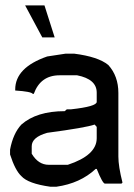

<svg xmlns="http://www.w3.org/2000/svg" viewBox="-20 -707 509 727"><path d="M229 -503.9H260.3Q352.1 -492.2 390.1 -460.9Q428.2 -418.9 428.2 -355Q428.2 -353 428.2 -351.6V-114.3Q428.2 -77.1 443.8 -15.6L439.9 -11.7H377.4Q368.7 -11.7 346.2 -67.4H342.3Q283.7 -12.7 193.8 0H170.4Q86.4 -11.7 61 -40Q37.6 -61.5 18.1 -122.1V-140.6Q29.8 -202.1 61 -235.4Q118.7 -286.1 225.1 -286.1L232.9 -293H248.5Q346.2 -303.7 346.2 -321.3V-356.4Q346.2 -407.2 272 -421.9H205.6Q133.3 -421.9 107.9 -351.6H104Q98.1 -360.4 37.6 -364.3V-368.2Q37.6 -451.2 158.7 -493.2ZM100.1 -153.3V-125Q125 -83 164.6 -83Q165.5 -83 166.5 -83H236.8Q346.2 -119.1 346.2 -183.6V-226.6L338.4 -235.4Q305.2 -223.6 158.7 -204.1Q100.1 -187.5 100.1 -153.3ZM75.2 -686.5H148.4L187 -565.4H140.1Z"/></svg>

Font: LaylaThuluth
Style: Regular
Weight: 400
Version: Version 2.0